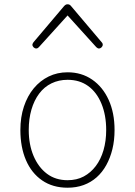

<svg xmlns="http://www.w3.org/2000/svg" viewBox="-20 -856 629 895"><path d="M295 19Q226 19 176.5 -15Q127 -49 101 -109.5Q75 -170 75 -250Q75 -310 91.5 -359.5Q108 -409 137.5 -444.5Q167 -480 207 -499.5Q247 -519 295 -519Q360 -519 409.5 -485Q459 -451 486.5 -390.5Q514 -330 514 -250Q514 -202 504 -161Q494 -120 475.5 -86.5Q457 -53 430.5 -29.5Q404 -6 370 6.5Q336 19 295 19ZM295 -16Q338 -16 370.5 -33.5Q403 -51 426.5 -82Q450 -113 462.5 -156Q475 -199 475 -250Q475 -319 453 -372.5Q431 -426 391 -455Q351 -484 295 -484Q254 -484 220 -467.5Q186 -451 162.5 -419.5Q139 -388 126.5 -345Q114 -302 114 -250Q114 -182 136.5 -129Q159 -76 199 -46Q239 -16 295 -16ZM149 -630Q142 -630 136.5 -635.5Q131 -641 131 -648Q131 -650 132.5 -653Q134 -656 136 -659L279 -828Q284 -833 287.5 -834.5Q291 -836 295 -836Q299 -836 303 -834.5Q307 -833 311 -828L454 -659Q457 -656 458 -653Q459 -650 459 -648Q459 -641 453.5 -635.5Q448 -630 441 -630Q437 -630 434.5 -632Q432 -634 429 -636L295 -784L161 -636Q159 -634 156 -632Q153 -630 149 -630Z"/></svg>

Font: Playwrite NG Modern Thin
Style: Regular
Weight: 250
Designer: Veronika Burian, José Scaglione
Foundry: TypeTogether
Version: Version 1.002